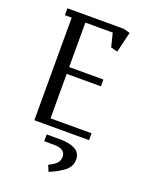

<svg xmlns="http://www.w3.org/2000/svg" viewBox="-134 -582 653 844"><g transform="rotate(20 192.0 -160.0)"><path d="M32.2 -480V-512.2H294.9L326.2 -503.9L303.2 -408.2L272 -416L255.9 -480H127.9V-272H288.1V-240.2H127.9V-32.2H319.8V0H64V-480ZM136.2 40H200.2Q243.7 40 269.8 54.4Q295.9 68.8 295.9 100.1Q295.9 117.7 287.8 132.1Q279.8 146.5 263.7 157.7Q247.6 168.9 234.6 175.8Q221.7 182.6 200.2 191.9L188 163.1Q211.4 152.3 223.6 140.1Q235.8 127.9 235.8 107.9Q235.8 90.3 221.9 81.1Q208 71.8 184.1 71.8H136.2Z"/></g></svg>

Font: Gawaa
Style: Regular
Weight: 400
Designer: T. Christopher White
Version: Version 1.0